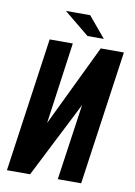

<svg xmlns="http://www.w3.org/2000/svg" viewBox="-83 -779 584 833"><g transform="rotate(10 209.0 -362.5)"><path d="M7 0 91 -591H193L143 -232L316 -591H418L334 0H231L279 -335L109 0ZM250 -634 139 -725H246L322 -634Z"/></g></svg>

Font: Alumni Sans
Style: Bold Italic
Weight: 700
Italic angle: -8°
Designer: Robert E. Leuschke
Foundry: Robert E. Leuschke
Version: Version 1.016